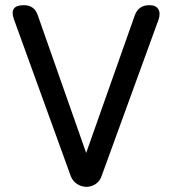

<svg xmlns="http://www.w3.org/2000/svg" viewBox="-20 -720 667 742"><path d="M314 2Q295 2 278.5 -8.5Q262 -19 254 -38L34 -645Q14 -700 72 -700Q113 -700 126 -661L313 -129L501 -661Q515 -700 557 -700Q582 -700 591.5 -685Q601 -670 593 -645L372 -38Q365 -19 349 -8.5Q333 2 314 2Z"/></svg>

Font: Zen Maru Gothic Medium
Style: Regular
Weight: 500
Designer: Yoshimichi Ohira
Foundry: Positype
Version: Version 1.001